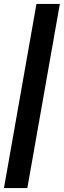

<svg xmlns="http://www.w3.org/2000/svg" viewBox="-37 -757 322 969"><path d="M147 -737H265L101 192H-17Z"/></svg>

Font: Fahkwang SemiBold
Style: Italic
Weight: 600
Italic angle: -10°
Version: Version 1.000; ttfautohint (v1.6)